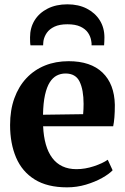

<svg xmlns="http://www.w3.org/2000/svg" viewBox="-20 -834 565 866"><path d="M282.5 11Q193.5 11 136.5 -24.5Q79.5 -60 52.5 -123.5Q25.5 -187 25.5 -270Q25.5 -337.5 44.8 -390.8Q64 -444 99.2 -481.5Q134.5 -519 182.8 -538.5Q231 -558 289.5 -558Q389 -558 442.5 -506.5Q496 -455 498 -361Q498 -328 496 -304.5Q494 -281 490.5 -264.5H174.5Q176.5 -218.5 186.8 -182.5Q197 -146.5 215.8 -121.5Q234.5 -96.5 261.8 -83.8Q289 -71 325 -71Q363.5 -71 403.5 -84.2Q443.5 -97.5 466 -113.5L488 -66Q472 -49 440.2 -31.2Q408.5 -13.5 367.5 -1.2Q326.5 11 282.5 11ZM174 -316.5 355 -319Q356 -330.5 356.5 -342.2Q357 -354 357 -365.5Q357 -428.5 339.2 -465.5Q321.5 -502.5 275.5 -502.5Q254 -502.5 236 -493.2Q218 -484 204.5 -462.8Q191 -441.5 183 -405.8Q175 -370 174 -316.5ZM284 -814.5Q334 -814.5 371.5 -795.2Q409 -776 430 -742.5Q451 -709 451 -665Q451 -656.5 450.5 -646.5Q450 -636.5 449.5 -629.5H393Q393.5 -633.5 393 -638.8Q392.5 -644 391.5 -649.5Q388.5 -669.5 376.8 -686.5Q365 -703.5 342.5 -714Q320 -724.5 284 -724.5Q248.5 -724.5 225.8 -713.8Q203 -703 191.2 -686Q179.5 -669 176 -649.5Q175.5 -644 175 -638.8Q174.5 -633.5 174.5 -629.5H117.5Q116 -636.5 115.8 -646.5Q115.5 -656.5 115.5 -665.5Q115.5 -709 136.2 -742.5Q157 -776 195 -795.2Q233 -814.5 284 -814.5Z"/></svg>

Font: Merriweather 48pt
Style: Bold
Weight: 700
Version: Version 2.100